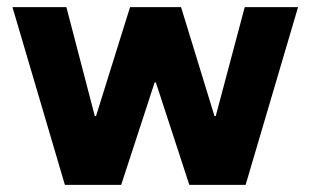

<svg xmlns="http://www.w3.org/2000/svg" viewBox="-20 -520 873 540"><path d="M162.5 0 15 -500H166.7L246.7 -193.3H250L345.8 -500H489.2L583.3 -193.3H586.7L668.3 -500H818.3L670.8 0H512.5L418.3 -288.3H415L320.8 0Z"/></svg>

Font: Funnel Sans ExtraBold
Style: Regular
Weight: 800
Version: Version 1.000; Beta; Release 5; Build 24; ttfautohint (v1.8.